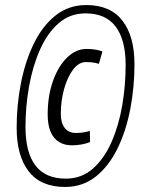

<svg xmlns="http://www.w3.org/2000/svg" viewBox="-20 -731 575 761"><path d="M238 10Q142 10 94 -51.5Q46 -113 46 -225Q46 -315 63 -401.5Q80 -488 114 -558Q148 -628 200 -669.5Q252 -711 322 -711Q417 -711 465 -649.5Q513 -588 513 -476Q513 -386 496.5 -299.5Q480 -213 446 -143Q412 -73 360 -31.5Q308 10 238 10ZM241 -23Q303 -23 348 -62.5Q393 -102 422 -168Q451 -234 464.5 -313.5Q478 -393 478 -473Q478 -573 438.5 -625.5Q399 -678 319 -678Q257 -678 212 -638.5Q167 -599 138 -533Q109 -467 95 -387.5Q81 -308 81 -228Q81 -127 120.5 -75Q160 -23 241 -23ZM266 -155Q219 -155 194 -186Q169 -217 169 -278Q169 -351 190 -410Q211 -469 246 -503Q281 -537 323 -537Q360 -537 386 -527L372 -478Q359 -482 347 -483.5Q335 -485 321 -485Q292 -485 269.5 -455Q247 -425 234 -378Q221 -331 221 -279Q221 -244 236.5 -224Q252 -204 280 -204Q310 -204 336 -212L337 -168Q323 -162 303.5 -158.5Q284 -155 266 -155Z"/></svg>

Font: Georama SemiCondensed
Style: Italic
Weight: 400
Width: 4
Italic angle: -9°
Designer: Jean-Baptiste Levee
Foundry: Production Type
Version: Version 1.000